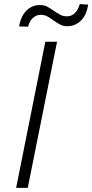

<svg xmlns="http://www.w3.org/2000/svg" viewBox="-20 -914 449 934"><path d="M115 0H58.5L200.5 -711H257.5ZM409 -891.5Q406 -871 398.5 -852Q391 -833 378 -818.2Q365 -803.5 347.2 -795Q329.5 -786.5 306.5 -786.5Q287 -786.5 271.2 -795.2Q255.5 -804 241.2 -814.2Q227 -824.5 212 -833.2Q197 -842 178.5 -842Q165.5 -842 155.2 -837Q145 -832 137.2 -824.2Q129.5 -816.5 124.5 -806.2Q119.5 -796 116.5 -784L73 -785.5Q76 -806 84 -825Q92 -844 105 -858.5Q118 -873 135.8 -881.5Q153.5 -890 176.5 -889.5Q195.5 -889.5 211.2 -880.8Q227 -872 241.5 -861.8Q256 -851.5 271.5 -843Q287 -834.5 305.5 -834.5Q318.5 -834.5 328.8 -839.5Q339 -844.5 346.8 -853Q354.5 -861.5 359.5 -872Q364.5 -882.5 368 -894Z"/></svg>

Font: Roberto Sans Light
Style: Italic
Weight: 300
Italic angle: -11°
Designer: Google
Version: Version 1.00;June 11, 2020;FontCreator 12.0.0.2522 64-bit; t